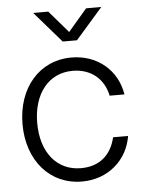

<svg xmlns="http://www.w3.org/2000/svg" viewBox="-53 -774 620 827"><g transform="rotate(-5 257.0 -360.0)"><path d="M269 10.3C381.8 10.3 466.3 -64.9 482.9 -168H418C400.9 -94.7 351.6 -47.4 269 -47.4C164.1 -47.4 97.7 -131.3 97.7 -257.3C97.7 -383.3 164.6 -468.3 269 -468.3C350.6 -468.3 404.3 -418.9 418.9 -347.7H482.9C466.3 -452.1 382.3 -525.9 269 -525.9C129.4 -525.9 34.2 -414.1 34.2 -257.3C34.2 -101.1 129.4 10.3 269 10.3ZM187 -731.4H122.1V-731L237.8 -597.7H299.3L416 -731V-731.4H350.6L269 -636.2Z"/></g></svg>

Font: Raveo Display Display Light
Style: Regular
Weight: 300
Designer: Jakub Foglar, Rasmus Andersson (Inter)
Foundry: Jakubfoglar.com
Version: Version 1.100;Glyphs 3.2.3 (3260)